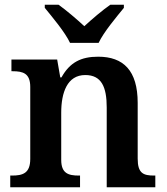

<svg xmlns="http://www.w3.org/2000/svg" viewBox="-20 -786 699 806"><path d="M274 -606H394C415 -651 469 -715 500 -753V-766H443C411 -744 364 -704 334 -676C304 -704 257 -744 226 -766H168V-753C199 -715 253 -651 274 -606ZM23 0H316V-49H311C267 -49 237 -58 237 -115V-313C237 -397 262 -471 338 -471C406 -471 428 -421 428 -335V0H632V-49H627C582 -49 558 -58 558 -120V-354C558 -490 498 -548 392 -548C320 -548 273 -524 238 -461H233L220 -536H28V-487H33C77 -487 107 -478 107 -421V-119C107 -58 75 -49 30 -49H23Z"/></svg>

Font: Noto Serif Gurmukhi SemiBold
Style: Regular
Weight: 600
Designer: Vaibhav Singh and the Monotype Design Team
Foundry: Monotype Imaging Inc.
Version: Version 2.004